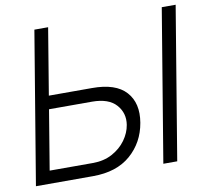

<svg xmlns="http://www.w3.org/2000/svg" viewBox="-80 -815 976 904"><g transform="rotate(-10 408.0 -363.5)"><path d="M154.1 -409.4H360.1Q473.4 -409.8 522.5 -355.3Q571.7 -300.8 556.1 -208.8Q540.5 -116.8 473.4 -58.4Q406.2 0 293 0H20.2L141 -727.3H206.7ZM143.8 -346.2 96.6 -61.1H303.3Q355.8 -61.1 396 -82.7Q436.1 -104.4 460.8 -138.5Q485.4 -172.6 491.5 -210.2Q500.4 -265.3 464.7 -305.6Q429 -345.9 350.1 -346.2ZM816.4 -727.3 695.7 0H629.3L750 -727.3Z"/></g></svg>

Font: Inter UI Light
Style: Italic
Weight: 300
Italic angle: 9.39999°
Designer: Rasmus Andersson
Foundry: rsms
Version: 3.2;8d6f07862